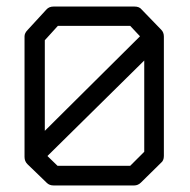

<svg xmlns="http://www.w3.org/2000/svg" viewBox="-20 -617 580 587"><path d="M421 -432 125 -140 156 -110H378L421 -153ZM408 -506 378 -538H157L117 -494V-217ZM65 -526 122 -588Q130 -597 144 -597H391Q406 -597 413 -588L473 -526Q481 -518 481 -505V-140Q481 -126 472 -119L411 -59Q402 -50 390 -50H144Q131 -50 123 -58L64 -115Q55 -124 55 -137V-506Q55 -516 65 -526Z"/></svg>

Font: ibm3270
Style: Regular
Weight: 400
Monospace: yes
Version: Version 2.0.3